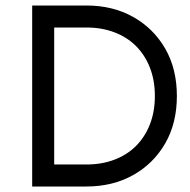

<svg xmlns="http://www.w3.org/2000/svg" viewBox="-20 -699 689 698"><path d="M97 -679V-21H177V-679ZM294 -21Q390 -21 464 -62.5Q538 -104 580.5 -177.5Q623 -251 623 -350Q623 -449 580.5 -522.5Q538 -596 464 -637.5Q390 -679 294 -679H141V-599H294Q350 -599 396 -581.5Q442 -564 474.5 -531.5Q507 -499 525 -453Q543 -407 543 -350Q543 -293 525 -247Q507 -201 474.5 -168.5Q442 -136 396 -118.5Q350 -101 294 -101H141V-21Z"/></svg>

Font: SpinnyJost Regular
Style: Regular
Weight: 400
Version: Version 3.710